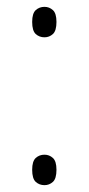

<svg xmlns="http://www.w3.org/2000/svg" viewBox="-20 -536 261 561"><path d="M110 -427Q95 -427 84.5 -436.5Q74 -446 74 -472Q74 -497 84.5 -506.5Q95 -516 110 -516Q124 -516 134.5 -506.5Q145 -497 145 -472Q145 -446 134.5 -436.5Q124 -427 110 -427ZM110 5Q95 5 84.5 -4.5Q74 -14 74 -40Q74 -65 84.5 -74.5Q95 -84 110 -84Q124 -84 134.5 -74.5Q145 -65 145 -40Q145 -14 134.5 -4.5Q124 5 110 5Z"/></svg>

Font: Noto Serif SemiCondensed ExtraLight
Style: Regular
Weight: 200
Width: 4
Designer: Monotype Design Team
Foundry: Monotype Imaging Inc.
Version: Version 2.014